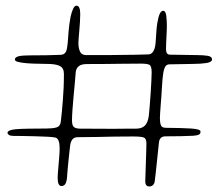

<svg xmlns="http://www.w3.org/2000/svg" viewBox="-20 -639 780 676"><path d="M506 17.5Q498 17.5 494.5 12.2Q491 7 491.5 -4Q492 -22.5 492.8 -42Q493.5 -61.5 494 -79.2Q494.5 -97 495 -111.2Q495.5 -125.5 495.5 -133.5Q495.5 -150.5 487 -154.5Q478.5 -158.5 448.5 -158.5Q408 -158.5 379.8 -158Q351.5 -157.5 323.2 -156.8Q295 -156 254 -156Q242 -156 235.5 -148.8Q229 -141.5 227 -127Q226 -119.5 224.5 -105Q223 -90.5 221.2 -74Q219.5 -57.5 218.2 -43Q217 -28.5 216.5 -21.5Q216 -5.5 211.8 5.2Q207.5 16 196 16Q190 16 186.5 9Q183 2 183 -12Q183 -22.5 184.8 -42Q186.5 -61.5 188.2 -82.2Q190 -103 190 -116.5Q190 -150.5 175.5 -154.5Q168.5 -156.5 149 -157.5Q129.5 -158.5 105.5 -159.2Q81.5 -160 60 -160.2Q38.5 -160.5 27.5 -160.5Q17 -160.5 11.8 -163.8Q6.5 -167 6.5 -171Q6.5 -176.5 13.8 -179.5Q21 -182.5 35 -184Q50.5 -185.5 83.2 -186Q116 -186.5 143 -186.5Q165 -186.5 178.5 -190.2Q192 -194 194 -210Q196 -226.5 197.8 -245Q199.5 -263.5 201.2 -284.8Q203 -306 204 -329.5Q205 -353 205 -379Q205 -399.5 190.5 -406.8Q176 -414 145 -414Q121 -414 97.8 -415Q74.5 -416 63 -417.5Q51.5 -419 42 -421.5Q32.5 -424 32.5 -429.5Q32.5 -437.5 45.2 -440.8Q58 -444 82.5 -444Q118 -444 144.8 -444.5Q171.5 -445 194 -446Q211 -447 215 -465Q219 -483 221.5 -528.5Q222.5 -540 224.2 -553.8Q226 -567.5 228.5 -580Q232 -596 237.2 -607.5Q242.5 -619 249 -619Q256 -619 259.2 -611.5Q262.5 -604 262.5 -589.5Q262.5 -577 261.5 -561.5Q260.5 -546 259.2 -531.2Q258 -516.5 257 -505Q256 -493.5 256 -488Q256 -469.5 261.8 -457.2Q267.5 -445 284 -445Q325.5 -445 371.8 -445.2Q418 -445.5 455 -446.2Q492 -447 504 -447.5Q515 -448.5 521.2 -460.8Q527.5 -473 528.5 -497.5Q529.5 -516.5 530.8 -531.5Q532 -546.5 534 -558.5Q537.5 -580 542.5 -590.5Q547.5 -601 554 -601Q563.5 -601 565.5 -583Q567.5 -565 567.5 -546Q567.5 -540 567 -529.8Q566.5 -519.5 566 -508Q565.5 -496.5 565 -485.5Q564.5 -474.5 564.5 -466Q564.5 -446.5 578.5 -446.5Q602.5 -446.5 626.2 -445.8Q650 -445 674 -445Q696 -445 711.2 -442.5Q726.5 -440 726.5 -430Q726.5 -420 706 -417Q685.5 -414 660 -414Q639 -414 618.2 -413.2Q597.5 -412.5 576.5 -412.5Q569 -412.5 563.8 -407Q558.5 -401.5 555.2 -384Q552 -366.5 550 -329.5Q549.5 -316 548.2 -300.2Q547 -284.5 545.8 -269Q544.5 -253.5 543.8 -241.2Q543 -229 543 -223Q543 -207 546.5 -198Q550 -189 564 -189Q592 -189 614.2 -188.2Q636.5 -187.5 653 -186.5Q669.5 -185.5 677.8 -182.8Q686 -180 686 -176Q686 -167.5 679.8 -164.8Q673.5 -162 660 -161Q640 -160 615.8 -159.5Q591.5 -159 562.5 -159Q541.5 -159 539.5 -136.5Q538 -121 536 -103Q534 -85 532.2 -66.8Q530.5 -48.5 528.5 -32Q526.5 -15.5 525 -2.5Q524.5 4 521.8 8.5Q519 13 515 15.2Q511 17.5 506 17.5ZM377.5 -185.5Q398 -185.5 408.2 -185.8Q418.5 -186 428.5 -186Q438.5 -186 458.5 -186Q480 -186 490.5 -197.2Q501 -208.5 504 -231.5Q505.5 -245 507.2 -266.8Q509 -288.5 510.5 -312Q512 -335.5 513 -355.2Q514 -375 514 -384.5Q514 -407 505.8 -411Q497.5 -415 476 -415Q436 -415 408.5 -414.5Q381 -414 353.8 -413.8Q326.5 -413.5 286.5 -413.5Q266 -413.5 256.8 -405.5Q247.5 -397.5 246.5 -383.5Q246 -374.5 244 -352.8Q242 -331 239.5 -304.5Q237 -278 235.2 -253.5Q233.5 -229 233.5 -215Q233.5 -197.5 240.2 -191.8Q247 -186 264 -186Q293 -186 323.8 -185.8Q354.5 -185.5 377.5 -185.5Z"/></svg>

Font: Gluten Thin
Style: Regular
Weight: 100
Designer: Tyler Finck
Foundry: Etcetera Type Company
Version: Version 1.300